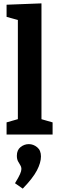

<svg xmlns="http://www.w3.org/2000/svg" viewBox="-20 -798 350 1139"><path d="M226 -82 215 -94 292 -72V0H19V-72L96 -94L86 -82V-687L95 -677L19 -698V-770L226 -778ZM115 321 69 289Q91 253 99 234.5Q107 216 107 204Q107 192 100.5 182Q94 172 87 159Q80 146 80 126Q80 92 102 74.5Q124 57 151 57Q178 57 200.5 75.5Q223 94 223 130Q223 167 199 213Q175 259 115 321Z"/></svg>

Font: Bitter Thin
Style: Bold
Weight: 700
Version: Version 3.021